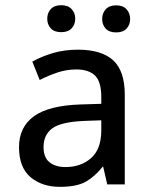

<svg xmlns="http://www.w3.org/2000/svg" viewBox="-20 -705 561 734"><path d="M327.6 -100.1Q366.7 -133.8 367.2 -205.1V-245.1L300.8 -242.7Q212.4 -238.8 179.2 -213.9Q146.5 -189 146.5 -143.1Q146.5 -103 168.9 -85Q191.9 -66.4 229.5 -66.4Q288.1 -65.9 327.6 -100.1ZM106.9 -471.2Q139.2 -489.3 183.1 -502.4Q227.5 -515.1 277.3 -515.1Q368.7 -515.1 413.1 -474.1Q457 -433.1 457 -343.3V-4.4V-2V0H454.6H452.6H393.6H391.6H389.6V-2L389.2 -3.4L374 -69.3Q342.8 -30.3 308.6 -10.7Q290.5 -0.5 265.6 4.4Q240.7 9.3 209 9.3Q141.1 9.3 97.2 -27.3Q52.7 -64.5 52.7 -142.6Q52.7 -219.2 109.9 -260.7Q167 -301.8 288.6 -305.7L367.2 -308.1V-333.5Q367.2 -393.6 342.8 -416.5Q318.4 -439.5 272.5 -439.5Q235.4 -439.5 200.7 -428.2Q166 -416.5 136.2 -401.4L134.3 -400.4L131.8 -399.4L130.9 -401.4L129.9 -403.8L105 -465.8L104 -467.8L103 -469.2L105 -470.2ZM384 -595.7Q370.6 -610.4 370.6 -632.3Q370.6 -654.3 384 -669.4Q397.5 -684.6 423.8 -684.6Q450.2 -684.6 463.9 -669.4Q477.5 -654.3 477.5 -632.3Q477.5 -610.4 463.9 -595.7Q450.2 -581.1 423.8 -581.1Q397.5 -581.1 384 -595.7ZM174.1 -596.7Q160.6 -611.3 160.6 -633.3Q160.6 -655.3 174.1 -670.2Q187.5 -685.1 213.9 -685.1Q240.2 -685.1 253.9 -670.2Q267.6 -655.3 267.6 -633.3Q267.6 -611.3 253.9 -596.7Q240.2 -582 213.9 -582Q187.5 -582 174.1 -596.7Z"/></svg>

Font: MAUL
Style: Regular
Weight: 400
Designer: MAUL
Version: Version 1.0; 2020; ttfautohint (v1.8.3)